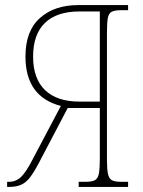

<svg xmlns="http://www.w3.org/2000/svg" viewBox="-20 -734 562 754"><path d="M8 0V-20H15Q43 -20 63 -39.5Q83 -59 107 -106L219 -318Q80 -354 80 -512Q80 -613 137 -663.5Q194 -714 287 -714H483V-694H455Q431 -694 419 -688Q407 -682 403.5 -663.5Q400 -645 400 -606V-108Q400 -70 404 -51Q408 -32 420 -26Q432 -20 456 -20H483V0H289V-20H316Q340 -20 352 -26Q364 -32 368 -51Q372 -70 372 -108V-310H246L132 -93Q113 -57 97.5 -37Q82 -17 63 -8.5Q44 0 16 0ZM292 -335H372V-689H292Q203 -689 156.5 -644Q110 -599 110 -512Q110 -425 157 -380Q204 -335 292 -335Z"/></svg>

Font: Noto Serif Condensed Thin
Style: Regular
Weight: 100
Width: 3
Designer: Monotype Design Team
Foundry: Monotype Imaging Inc.
Version: Version 2.013; ttfautohint (v1.8.4.7-5d5b)